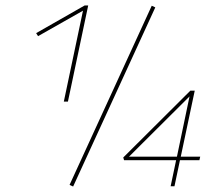

<svg xmlns="http://www.w3.org/2000/svg" viewBox="-20 -680 793 701"><path d="M302 -660 228 -309H213L283 -641L119 -548L112 -559L289 -660ZM234 -5 534 -659 547 -653 247 1ZM708 -95H637L617 0H603L623 -95H433L430 -105L675 -349H691L640 -108H711ZM626 -108 672 -328 451 -108Z"/></svg>

Font: Ysabeau Thin
Style: Italic
Weight: 200
Italic angle: -12°
Designer: Christian Thalmann (Catharsis Fonts)
Version: Version 0.003